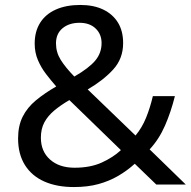

<svg xmlns="http://www.w3.org/2000/svg" viewBox="-20 -745 772 775"><path d="M304 -725Q358 -725 396.5 -706.5Q435 -688 456 -654Q477 -620 477 -571Q477 -508 436.5 -464Q396 -420 334 -384L527 -198Q553 -229 569.5 -269.5Q586 -310 597 -357H686Q670 -293 646 -238Q622 -183 584 -142L730 0H611L524 -84Q493 -56 457 -35Q421 -14 377.5 -2Q334 10 278 10Q209 10 158.5 -12.5Q108 -35 80.5 -79Q53 -123 53 -186Q53 -237 71.5 -274Q90 -311 125 -340Q160 -369 207 -396Q186 -420 166 -446Q146 -472 133 -502.5Q120 -533 120 -569Q120 -618 142 -653Q164 -688 205.5 -706.5Q247 -725 304 -725ZM260 -341Q224 -320 198.5 -298.5Q173 -277 159 -251Q145 -225 145 -189Q145 -134 182 -101Q219 -68 281 -68Q345 -68 391 -89Q437 -110 468 -139ZM301 -653Q259 -653 232.5 -631Q206 -609 206 -570Q206 -534 225 -503.5Q244 -473 280 -436Q339 -470 364.5 -500.5Q390 -531 390 -571Q390 -607 366 -630Q342 -653 301 -653Z"/></svg>

Font: utamil85
Style: Book
Weight: 400
Designer: Jelle Bosma - Monotype Design Team
Foundry: Monotype Imaging Inc.
Version: Version 2.003